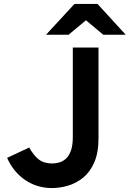

<svg xmlns="http://www.w3.org/2000/svg" viewBox="-20 -941 657 973"><path d="M243.2 12Q168 12 108.1 -28.4Q48.2 -68.8 16 -141L128.2 -193.6Q149 -154.9 175.4 -133.8Q201.9 -112.6 243.6 -112.6Q263.8 -112.6 282.5 -118.4Q301.2 -124.3 316.2 -138.9Q331.3 -153.5 340.1 -179.8Q349 -206 349 -246.8V-700H479.2V-241.4Q479.2 -166.8 457.6 -117.7Q436 -68.6 400.6 -40.2Q365.3 -11.8 324.1 0.1Q282.9 12 243.2 12ZM213.3 -765 357.3 -921H474.1L617.1 -765H503.3L415.7 -838.2L327.5 -765Z"/></svg>

Font: Overpass
Style: Regular
Weight: 400
Designer: Delve Withrington, Dave Bailey, Thomas Jockin
Foundry: Delve Fonts LLC
Version: Version 4.000